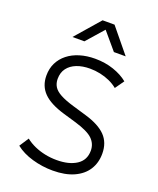

<svg xmlns="http://www.w3.org/2000/svg" viewBox="-172 -1053 964 1171"><g transform="rotate(20 310.0 -467.0)"><path d="M313.5 15Q245.5 15 180.5 -3.8Q115.5 -22.5 71 -58L110.5 -118.5Q137 -97.5 169.8 -83Q202.5 -68.5 239.2 -61Q276 -53.5 314.5 -53.5Q394.5 -53.5 443 -85.2Q491.5 -117 491.5 -178.5Q491.5 -223 459.5 -254Q427.5 -285 340.5 -310.5L260.5 -334Q167 -361.5 123.5 -405.5Q80 -449.5 80 -517Q80 -563 98 -599.2Q116 -635.5 148.8 -661.5Q181.5 -687.5 226.5 -701.2Q271.5 -715 325.5 -715Q390.5 -715 446 -696Q501.5 -677 539 -646L498 -588Q475 -607 445.8 -620.2Q416.5 -633.5 383.5 -640.5Q350.5 -647.5 316.5 -647.5Q268 -647.5 230.8 -633Q193.5 -618.5 172.5 -590.5Q151.5 -562.5 151.5 -521.5Q151.5 -493 164.8 -471.2Q178 -449.5 210.5 -431.8Q243 -414 301 -397L387 -371.5Q477.5 -345 520.5 -300.8Q563.5 -256.5 563.5 -185Q563.5 -125.5 534.8 -80.5Q506 -35.5 450 -10.2Q394 15 313.5 15ZM149 -792 287 -950.5H364.5L494.5 -792H418L324 -903L226.5 -792Z"/></g></svg>

Font: Geologica Roman ExtraLight
Style: Regular
Weight: 250
Designer: Sindre Bremnes, Frode Helland
Foundry: Monokrom Skriftforlag AS
Version: Version 1.010;gftools[0.9.28]